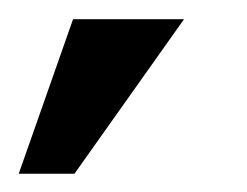

<svg xmlns="http://www.w3.org/2000/svg" viewBox="-80 -82 264 205"><path d="M-60 103.5 -2 -61.5H116.5L-0.5 103.5Z"/></svg>

Font: Anybody UltraCondensed SemiBold
Style: Italic
Weight: 600
Width: 1
Italic angle: -10°
Designer: Tyler Finck
Foundry: Etcetera Type Company
Version: Version 1.010; ttfautohint (v1.8.3) -l 8 -r 50 -G 200 -x 14 